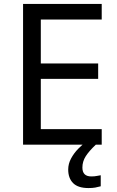

<svg xmlns="http://www.w3.org/2000/svg" viewBox="-20 -734 596 974"><path d="M496 0H97V-714H496V-635H187V-412H478V-334H187V-79H496ZM398 116Q398 161 443 161Q460 161 471.5 158.5Q483 156 491 155V211Q477 215 463 217.5Q449 220 429 220Q376 220 351 195Q326 170 326 126Q326 97 340.5 70Q355 43 376.5 21Q398 -1 418 -15L466 0Q432 32 415 58.5Q398 85 398 116Z"/></svg>

Font: RS Noto Sans
Style: Regular
Weight: 400
Designer: Monotype Design Team
Foundry: Monotype Imaging Inc.
Version: Version 3.10